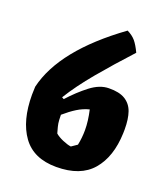

<svg xmlns="http://www.w3.org/2000/svg" viewBox="-140 -855 844 964"><g transform="rotate(20 282.5 -373.0)"><path d="M386.2 -452.1Q441.9 -453.1 473.6 -433.6Q505.4 -414.1 518.3 -377.4Q531.2 -340.8 531.2 -284.7L530.8 -264.2Q526.4 -136.7 463.6 -63.5Q400.9 9.8 272 9.8Q150.4 9.8 92.3 -70.8Q34.2 -151.4 34.2 -290Q34.2 -311 35.6 -333Q85.9 -546.4 375.5 -756.3Q403.8 -742.2 420.2 -722.9Q436.5 -703.6 454.1 -666.5Q366.2 -570.8 296.4 -487.3Q226.6 -403.8 180.7 -329.1L191.4 -323.2Q238.8 -375.5 288.3 -413.6Q337.9 -451.7 386.2 -452.1ZM217.3 -160.2 220.2 -149.9Q234.4 -137.2 260.7 -125.7Q287.1 -114.3 306.2 -111.8L336.9 -132.8Q345.2 -172.9 345.2 -213.4Q345.2 -261.7 332 -319.3Q298.8 -311 268.6 -292.2Q238.3 -273.4 205.1 -244.6Q205.6 -212.9 207.8 -199.2Q210 -185.5 217.3 -160.2Z"/></g></svg>

Font: Fruktur
Style: Regular
Weight: 400
Designer: Viktoriya Grabowska
Foundry: Viktoriya Grabowska
Version: Version 1.004; ttfautohint (v1.4.1)